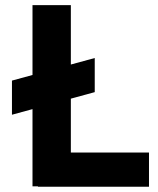

<svg xmlns="http://www.w3.org/2000/svg" viewBox="-20 -723 613 745"><path d="M26.4 -410.3 347.6 -497.9V-365.5L26.4 -277.8ZM254.9 -703.1V0H106.1V-703.1ZM558.1 -131.2V1.6H127.1V-131.2Z"/></svg>

Font: Wand UI Pro
Style: Regular
Weight: 400
Designer: Andreas Faust
Version: Version 1.003;FEAKit 1.0